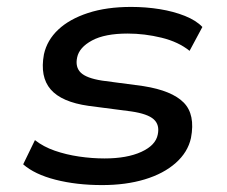

<svg xmlns="http://www.w3.org/2000/svg" viewBox="-20 -526 657 555"><path d="M275 9Q201 9 140.5 -6.5Q80 -22 47 -51L81 -121Q105 -102 138 -90.5Q171 -79 208.5 -73.5Q246 -68 282 -68Q347 -68 388.5 -87Q430 -106 436 -137Q442 -165 424.5 -181Q407 -197 359 -204L236 -220Q158 -231 126.5 -267.5Q95 -304 107 -369Q116 -410 148.5 -440.5Q181 -471 234.5 -488.5Q288 -506 359 -506Q402 -506 442 -499.5Q482 -493 514.5 -480Q547 -467 565 -448L528 -379Q496 -405 447 -417Q398 -429 349 -429Q283 -429 246 -409Q209 -389 203 -360Q197 -332 213.5 -316Q230 -300 275 -293L395 -277Q477 -264 511 -229.5Q545 -195 532 -127Q523 -86 488 -55Q453 -24 398.5 -7.5Q344 9 275 9Z"/></svg>

Font: Nunito Sans 7pt SemiExpanded Medium
Style: Italic
Weight: 500
Width: 6
Italic angle: -9°
Designer: Vernon Adams
Foundry: Vernon Adams
Version: Version 3.101;gftools[0.9.27]